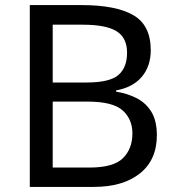

<svg xmlns="http://www.w3.org/2000/svg" viewBox="-20 -734 690 754"><path d="M301 -714Q435 -714 503.5 -674.5Q572 -635 572 -537Q572 -474 537 -432.5Q502 -391 436 -379V-374Q481 -367 517.5 -348Q554 -329 575 -294Q596 -259 596 -203Q596 -106 529.5 -53Q463 0 348 0H97V-714ZM319 -410Q411 -410 445 -439.5Q479 -469 479 -527Q479 -586 437.5 -611.5Q396 -637 305 -637H187V-410ZM187 -335V-76H331Q426 -76 463 -113Q500 -150 500 -210Q500 -266 461.5 -300.5Q423 -335 324 -335Z"/></svg>

Font: Noto Sans Coptic
Style: Regular
Weight: 400
Designer: Monotype Design Team, Denis Moyogo Jacquerye
Foundry: Monotype Imaging Inc.
Version: Version 2.002; ttfautohint (v1.8.4.7-5d5b)